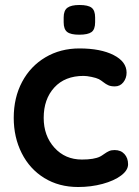

<svg xmlns="http://www.w3.org/2000/svg" viewBox="-20 -739 555 769"><path d="M487 -448Q487 -426 474 -409.5Q461 -393 440 -393Q424 -393 414 -397.5Q404 -402 394.5 -409.5Q385 -417 376 -422Q366 -427 346.5 -431Q327 -435 315 -435Q240 -435 197.5 -388.5Q155 -342 155 -267Q155 -195 198 -147.5Q241 -100 308 -100Q357 -100 381 -112Q387 -115 397.5 -122.5Q408 -130 417 -134Q426 -138 439 -138Q464 -138 478.5 -122Q493 -106 493 -81Q493 -57 465 -36Q437 -15 391 -2.5Q345 10 293 10Q216 10 157.5 -26Q99 -62 67 -125.5Q35 -189 35 -267Q35 -348 68.5 -411Q102 -474 162 -509.5Q222 -545 298 -545Q383 -545 435 -518.5Q487 -492 487 -448ZM235 -650V-669Q235 -697 250 -708Q265 -719 298 -719Q333 -719 347 -708Q361 -697 361 -669V-650Q361 -621 346.5 -610.5Q332 -600 297 -600Q263 -600 249 -611Q235 -622 235 -650Z"/></svg>

Font: Quicksand
Style: Bold
Weight: 700
Version: Version 3.000